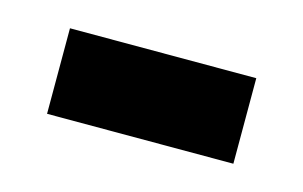

<svg xmlns="http://www.w3.org/2000/svg" viewBox="-33 -399 346 219"><g transform="rotate(15 140.0 -289.5)"><path d="M30 -340H250V-239H30Z"/></g></svg>

Font: Holmes&Hills Bold
Style: Bold
Weight: 500
Designer: Noopur Datye, Girish Dalvi, Yashodeep Gholap, Pallavi Karambelkar
Foundry: Ek Type
Version: ""